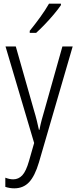

<svg xmlns="http://www.w3.org/2000/svg" viewBox="-20 -785 421 1046"><path d="M10 -532H66L163 -191Q175 -151 181 -126Q187 -101 192 -78H195Q200 -105 207.5 -133Q215 -161 224 -191L320 -532H376L192 100Q170 174 138.5 207.5Q107 241 58 241Q45 241 33 239Q21 237 9 233V183Q19 187 30 189.5Q41 192 52 192Q81 192 101.5 170Q122 148 138 92L166 -6ZM312 -757Q297 -735 273.5 -707Q250 -679 224 -652Q198 -625 177 -606H142V-617Q172 -654 199.5 -692Q227 -730 247 -765H312Z"/></svg>

Font: Noto Sans Telugu Condensed Light
Style: Regular
Weight: 300
Width: 3
Designer: Jelle Bosma - Monotype Design Team
Foundry: Monotype Imaging Inc.
Version: Version 2.005; ttfautohint (v1.8.4.7-5d5b)